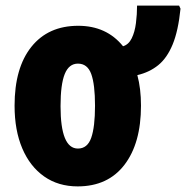

<svg xmlns="http://www.w3.org/2000/svg" viewBox="-20 -655 664 685"><path d="M483 -278Q483 -144 424 -67Q365 10 257 10Q188 10 137.5 -25.5Q87 -61 59.5 -125.5Q32 -190 32 -278Q32 -413 92 -488Q152 -563 259 -563Q360 -563 419 -490Q439 -496 450 -518.5Q461 -541 465 -572.5Q469 -604 469 -635H619L624 -624Q616 -545 596 -496.5Q576 -448 544.5 -422.5Q513 -397 470 -387Q483 -339 483 -278ZM196 -276Q196 -125 258 -125Q292 -125 305.5 -163.5Q319 -202 319 -278Q319 -354 305.5 -391Q292 -428 258 -428Q226 -428 211 -391Q196 -354 196 -276Z"/></svg>

Font: Noto Sans ExtraCondensed Black
Style: Regular
Weight: 900
Width: 2
Designer: Monotype Design Team
Foundry: Monotype Imaging Inc.
Version: Version 2.013; ttfautohint (v1.8.4.7-5d5b)